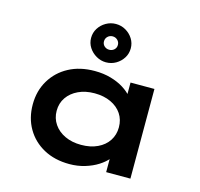

<svg xmlns="http://www.w3.org/2000/svg" viewBox="-118 -957 1140 1094"><g transform="rotate(15 452.0 -410.0)"><path d="M383 10Q296 10 231 -25.5Q166 -61 130 -123Q94 -185 94 -265Q94 -345 131.5 -407.5Q169 -470 234.5 -505Q300 -540 387 -540Q439 -540 482.5 -527.5Q526 -515 558.5 -494.5Q591 -474 611 -449.5Q631 -425 635 -402L600 -400V-529H741V0H598V-141L627 -134Q624 -108 603.5 -83Q583 -58 550 -37Q517 -16 474 -3Q431 10 383 10ZM419 -113Q474 -113 515.5 -132.5Q557 -152 579.5 -186.5Q602 -221 602 -265Q602 -310 579.5 -344Q557 -378 515.5 -397.5Q474 -417 419 -417Q365 -417 323.5 -397.5Q282 -378 258.5 -344Q235 -310 235 -265Q235 -221 258.5 -186.5Q282 -152 323.5 -132.5Q365 -113 419 -113ZM434 -604Q404 -604 377 -619.5Q350 -635 333.5 -660.5Q317 -686 317 -717Q317 -748 333 -773.5Q349 -799 376 -814.5Q403 -830 434 -830Q466 -830 492.5 -814.5Q519 -799 535 -773.5Q551 -748 551 -717Q551 -686 535 -660.5Q519 -635 492.5 -619.5Q466 -604 434 -604ZM434 -678Q451 -678 463 -689Q475 -700 475 -717Q475 -734 463 -745.5Q451 -757 434 -757Q417 -757 405 -745.5Q393 -734 393 -717Q393 -700 405 -689Q417 -678 434 -678Z"/></g></svg>

Font: Lexend Peta SemiBold
Style: Regular
Weight: 600
Designer: Bonnie Shaver-Troup, Thomas Jockin
Foundry: Lexend
Version: Version 1.007